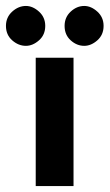

<svg xmlns="http://www.w3.org/2000/svg" viewBox="-46 -625 368 645"><path d="M74 -431H201V0H74ZM-26 -538Q-26 -567 -5 -586Q16 -605 41 -605Q64 -605 85 -586Q106 -567 106 -538Q106 -508 85 -489.5Q64 -471 41 -471Q16 -471 -5 -489.5Q-26 -508 -26 -538ZM171 -538Q171 -567 191.5 -586Q212 -605 237 -605Q260 -605 281 -586Q302 -567 302 -538Q302 -508 281 -489.5Q260 -471 237 -471Q212 -471 191.5 -489.5Q171 -508 171 -538Z"/></svg>

Font: Reem Kufi SemiBold
Style: Regular
Weight: 600
Designer: Khaled Hosny
Version: Version 1.001